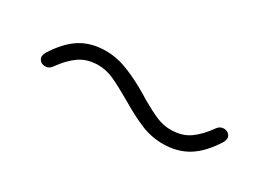

<svg xmlns="http://www.w3.org/2000/svg" viewBox="-19 -519 637 464"><g transform="rotate(30 300.0 -287.0)"><path d="M295 -270Q259 -291 237 -301Q215 -311 193 -311Q162 -311 140.5 -296Q119 -281 100 -254Q93 -244 82 -244Q71 -244 65.5 -252.5Q60 -261 67 -273Q92 -313 121.5 -331.5Q151 -350 192 -350Q219 -350 245.5 -340.5Q272 -331 303 -314L322 -303L335 -295Q363 -279 382 -271Q401 -263 421 -263Q453 -263 474.5 -278.5Q496 -294 514 -320Q521 -330 532 -330Q543 -330 548.5 -321.5Q554 -313 547 -301Q522 -261 492 -242.5Q462 -224 422 -224Q390 -224 361 -236Q332 -248 295 -270Z"/></g></svg>

Font: SN Pro Thin
Style: Italic
Weight: 200
Italic angle: -9°
Designer: Tobias Whetton
Foundry: Supernotes
Version: Version 1.003;Glyphs 3.3 (3324)